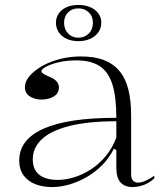

<svg xmlns="http://www.w3.org/2000/svg" viewBox="-20 -744 671 779"><path d="M308 -515Q363 -515 401 -500.5Q439 -486 464 -456.5Q489 -427 500.5 -382Q512 -337 512 -275V-36Q512 -19 520 -11Q528 -3 540 -3Q554 -3 571.5 -11Q589 -19 606 -31V-20Q594 -9 579.5 -1Q565 7 549 11Q533 15 518 15Q486 15 469 -4Q452 -23 452 -63Q452 -90 452 -102.5Q452 -115 452 -121.5Q452 -128 452 -135L442 -141Q424 -104 395.5 -75Q367 -46 332.5 -26Q298 -6 261.5 4.5Q225 15 191 15Q154 15 124 3.5Q94 -8 76 -32Q58 -56 58 -93Q58 -178 157 -222Q256 -266 452 -266Q452 -349 436.5 -400Q421 -451 385.5 -475Q350 -499 290 -499Q249 -499 216.5 -491Q184 -483 166 -473Q148 -463 148 -455Q148 -450 155.5 -445Q163 -440 184 -431Q219 -416 219 -389Q219 -365 198 -352.5Q177 -340 149 -340Q122 -340 101.5 -352.5Q81 -365 81 -391Q81 -413 99.5 -435Q118 -457 150 -475.5Q182 -494 223 -504.5Q264 -515 308 -515ZM452 -252Q338 -252 262.5 -233Q187 -214 150 -179.5Q113 -145 113 -97Q113 -67 126.5 -48.5Q140 -30 162.5 -22Q185 -14 214 -14Q245 -14 280 -24.5Q315 -35 348.5 -56.5Q382 -78 409 -110.5Q436 -143 452 -186ZM298 -724Q325 -724 346 -715Q367 -706 379 -689.5Q391 -673 391 -652Q391 -630 379 -613Q367 -596 346 -586.5Q325 -577 298 -577Q271 -577 250.5 -586.5Q230 -596 218.5 -613Q207 -630 207 -652Q207 -673 218.5 -689.5Q230 -706 250.5 -715Q271 -724 298 -724ZM298 -710Q273 -710 256.5 -694Q240 -678 240 -652Q240 -625 256.5 -608Q273 -591 298 -591Q323 -591 340 -608Q357 -625 357 -652Q357 -678 340 -694Q323 -710 298 -710Z"/></svg>

Font: Kalnia Thin Light
Style: Regular
Weight: 300
Version: Version 1.105